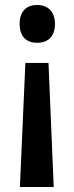

<svg xmlns="http://www.w3.org/2000/svg" viewBox="-20 -568 298 772"><path d="M201 -472C201 -523 171 -548 129 -548C86 -548 59 -522 59 -472C59 -421 86 -396 129 -396C172 -396 201 -420 201 -472ZM82 -315 60 184H196L175 -315Z"/></svg>

Font: Noto Sans Arabic Cond SemBd
Style: Regular
Weight: 600
Width: 3
Designer: Monotype Design Team, Nadine Chahine, Nizar Qandah and Khaled Hosny
Foundry: Monotype Imaging Inc.
Version: Version 2.012